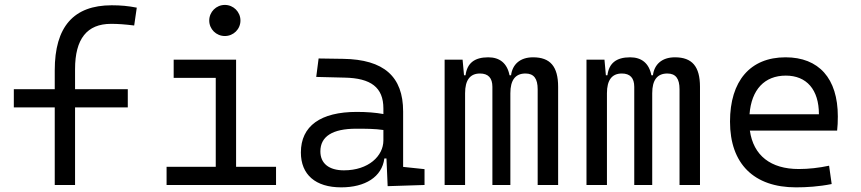

<svg xmlns="http://www.w3.org/2000/svg" viewBox="-20 -764 3556 793"><path d="M206.1 0H290V-320.3H507.8V-395.5H290V-478.5C290 -603.5 339.4 -665.5 438.5 -665.5C466.8 -665.5 494.6 -663.6 534.2 -658.7L544.9 -732.4C510.3 -739.3 479 -742.2 441.4 -742.2C283.7 -742.2 206.1 -653.3 206.1 -473.6V-395.5H37.1V-320.3H206.1Z M668 0H1120.1V-75.2H955.1V-517.6H697.3V-442.4H871.1V-75.2H668ZM908.7 -615.2C944.3 -615.2 973.1 -643.6 973.1 -679.2C973.1 -714.8 944.3 -743.7 908.7 -743.7C873 -743.7 844.2 -714.8 844.2 -679.2C844.2 -643.6 873 -615.2 908.7 -615.2Z M1581.1 4.9 1733.4 0V-65.4L1645 -74.7V-303.7C1645 -447.3 1566.4 -518.6 1396.5 -521L1295.9 -522.5L1286.1 -446.3L1402.8 -443.4C1511.7 -441.4 1563.5 -403.3 1563.5 -315.9V-293C1532.2 -298.8 1495.1 -301.8 1453.6 -301.8C1304.2 -301.8 1222.7 -243.7 1222.7 -134.3C1222.7 -42.5 1283.2 9.8 1389.2 9.8C1488.3 9.8 1557.6 -33.2 1567.4 -109.4H1576.2ZM1563.5 -227.1V-184.1C1563.5 -120.1 1502.4 -60.5 1400.4 -60.5C1338.9 -60.5 1303.2 -88.9 1303.2 -138.7C1303.2 -200.7 1353.5 -232.4 1451.2 -232.4C1488.8 -232.4 1527.8 -232.4 1563.5 -227.1Z M2200.7 0H2285.2V-405.3C2285.2 -489.7 2252.4 -527.3 2181.6 -527.3C2126.5 -527.3 2096.2 -496.6 2090.8 -453.1H2084.5C2074.7 -502.9 2043.9 -527.3 1996.6 -527.3C1939.5 -527.3 1909.2 -502.9 1902.8 -453.1H1896.5L1890.6 -517.6H1816.4V0H1900.9V-378.9C1900.9 -433.1 1921.4 -460.4 1962.4 -460.4C1996.6 -460.4 2013.7 -441.9 2013.7 -405.3V0H2087.9V-378.9C2087.9 -433.1 2108.4 -460.4 2150.4 -460.4C2185.1 -460.4 2200.7 -439 2200.7 -395.5Z M2786.6 0H2871.1V-405.3C2871.1 -489.7 2838.4 -527.3 2767.6 -527.3C2712.4 -527.3 2682.1 -496.6 2676.8 -453.1H2670.4C2660.6 -502.9 2629.9 -527.3 2582.5 -527.3C2525.4 -527.3 2495.1 -502.9 2488.8 -453.1H2482.4L2476.6 -517.6H2402.3V0H2486.8V-378.9C2486.8 -433.1 2507.3 -460.4 2548.3 -460.4C2582.5 -460.4 2599.6 -441.9 2599.6 -405.3V0H2673.8V-378.9C2673.8 -433.1 2694.3 -460.4 2736.3 -460.4C2771 -460.4 2786.6 -439 2786.6 -395.5Z M3267.6 9.8C3310.5 9.8 3361.8 6.8 3415 -3.9L3404.3 -79.6C3362.8 -70.8 3320.3 -65.9 3279.3 -65.9C3163.1 -65.9 3091.8 -121.6 3077.1 -224.6H3437.5C3439.5 -241.7 3440.4 -261.2 3440.4 -283.2C3440.4 -440.4 3361.8 -527.3 3224.6 -527.3C3078.6 -527.3 2995.1 -429.7 2995.1 -261.7C2995.1 -87.4 3093.8 9.8 3267.6 9.8ZM3075.7 -292C3083.5 -394 3137.7 -451.7 3225.6 -451.7C3311.5 -451.7 3362.3 -394 3362.3 -292Z"/></svg>

Font: Cascadia Mono PL SemiLight
Style: Regular
Weight: 350
Monospace: yes
Designer: Aaron Bell
Foundry: Saja Typeworks
Version: Version 2404.023